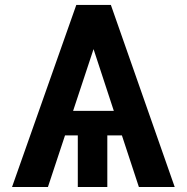

<svg xmlns="http://www.w3.org/2000/svg" viewBox="-20 -747 746 767"><path d="M467 -206H408.7V0H290.8V-206H239.7L171.5 0H28.1L284.8 -727.3H422.9L677.9 0H534.8ZM353.7 -550.8 272 -304H434.7Z"/></svg>

Font: Interop SemBd
Style: Regular
Weight: 600
Designer: Rasmus Andersson, Google, Jang Haemin
Foundry: jhaemin
Version: Version 1.008